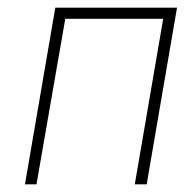

<svg xmlns="http://www.w3.org/2000/svg" viewBox="-20 -480 502 500"><path d="M441 -460H124L45 0H75L150 -431H405L331 0H362Z"/></svg>

Font: Jost ExtraLight
Style: Italic
Weight: 250
Italic angle: -5°
Version: Version 3.710